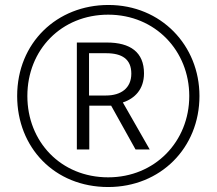

<svg xmlns="http://www.w3.org/2000/svg" viewBox="-20 -743 871 772"><path d="M415 9C625 9 782 -148 782 -357C782 -560 628 -723 416 -723C209 -723 49 -571 49 -357C49 -151 198 9 415 9ZM415 -30C224 -30 90 -174 90 -357C90 -543 227 -684 415 -684C605 -684 741 -538 741 -357C741 -174 603 -30 415 -30ZM289 -142H339V-318H427L525 -142H582L474 -331C522 -347 559 -384 559 -448C559 -533 504 -572 410 -572H289ZM406 -359H338V-529H407C471 -529 508 -505 508 -447C508 -388 466 -359 406 -359Z"/></svg>

Font: Noto Sans Khmer SemiCondensed Light
Style: Regular
Weight: 300
Width: 4
Designer: Danh Hong and the Monotype Design Team
Foundry: Monotype Imaging Inc.
Version: Version 2.004